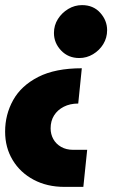

<svg xmlns="http://www.w3.org/2000/svg" viewBox="-36 -542 447 751"><path d="M216 189Q148 189 95.5 161Q43 133 13.5 84Q-16 35 -16 -27Q-16 -94 15.5 -150.5Q47 -207 113.5 -241Q180 -275 284 -275L270 -137Q238 -137 213.5 -124.5Q189 -112 175.5 -90.5Q162 -69 162 -40Q162 -17 172.5 2Q183 21 203 32.5Q223 44 250 44H305L290 189ZM285 -522Q329 -522 356 -492Q383 -462 383 -424Q383 -394 368 -369.5Q353 -345 328 -330Q303 -315 274 -315Q231 -315 203 -344.5Q175 -374 175 -413Q175 -443 190.5 -467.5Q206 -492 231 -507Q256 -522 285 -522Z"/></svg>

Font: MuseoModerno Thin Black
Style: Italic
Weight: 900
Italic angle: -9°
Version: Version 1.003